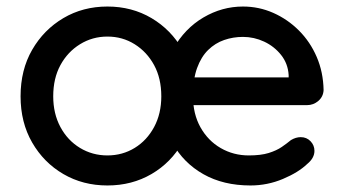

<svg xmlns="http://www.w3.org/2000/svg" viewBox="-20 -558 1054 588"><path d="M574 -263Q574 -183 539 -121.5Q504 -60 444 -25Q384 10 309 10Q234 10 174 -25Q114 -60 78.5 -121.5Q43 -183 43 -263Q43 -344 78.5 -405.5Q114 -467 174 -502.5Q234 -538 309 -538Q384 -538 444 -502.5Q504 -467 539 -405.5Q574 -344 574 -263ZM474 -263Q474 -318 452 -358.5Q430 -399 392.5 -422.5Q355 -446 309 -446Q263 -446 225 -422.5Q187 -399 165 -358.5Q143 -318 143 -263Q143 -210 165 -169Q187 -128 225 -105Q263 -82 309 -82Q355 -82 392.5 -105Q430 -128 452 -169Q474 -210 474 -263ZM747 10Q664 10 603 -24.5Q542 -59 508.5 -119.5Q475 -180 475 -258Q475 -346 510.5 -408.5Q546 -471 603 -504.5Q660 -538 724 -538Q773 -538 817 -518.5Q861 -499 895.5 -464.5Q930 -430 950 -383.5Q970 -337 971 -282Q970 -262 955 -249Q940 -236 920 -236H531L507 -321H883L864 -303V-328Q862 -363 841 -389.5Q820 -416 789 -430.5Q758 -445 724 -445Q694 -445 666.5 -435.5Q639 -426 617.5 -405Q596 -384 583.5 -349.5Q571 -315 571 -264Q571 -209 594 -168Q617 -127 656 -104.5Q695 -82 742 -82Q779 -82 803 -89.5Q827 -97 843 -108Q859 -119 871 -129Q886 -138 901 -138Q919 -138 931 -125.5Q943 -113 943 -96Q943 -74 921 -56Q894 -30 846.5 -10Q799 10 747 10Z"/></svg>

Font: Quicksand SemiBold
Style: Regular
Weight: 600
Designer: Andrew Paglinawan
Foundry: Andrew Paglinawan
Version: Version 3.006